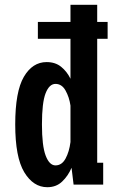

<svg xmlns="http://www.w3.org/2000/svg" viewBox="-20 -770 490 801"><path d="M177.5 11Q119 11 81.2 -51.5Q43.5 -114 43.5 -251Q43.5 -388 79.5 -449.5Q115.5 -511 174.5 -511Q211 -511 235.2 -491.2Q259.5 -471.5 274 -441.5V-608H138V-678.5H274V-750H385.5V-678.5H429V-608H385.5V-91H410.5V0H287L278.5 -70Q264 -36 239.2 -12.5Q214.5 11 177.5 11ZM155 -251Q155 -161.5 170.5 -120.8Q186 -80 211.5 -80Q238 -80 253.5 -108.5Q269 -137 274 -177.5V-329.5Q269 -364.5 253.5 -392.2Q238 -420 211.5 -420Q185.5 -420 170.2 -380.8Q155 -341.5 155 -251Z"/></svg>

Font: Trispace Condensed Medium
Style: Regular
Weight: 500
Width: 3
Designer: Tyler Finck
Foundry: Etcetera Type Company
Version: Version 1.210; ttfautohint (v1.8.3)